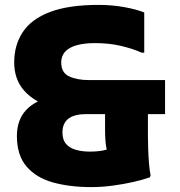

<svg xmlns="http://www.w3.org/2000/svg" viewBox="-20 -752 735 784"><path d="M352 12Q265 12 196.5 -7Q128 -26 88.5 -72Q49 -118 49 -197Q49 -261 85.5 -301.5Q122 -342 202 -362L198 -311Q119 -336 78.5 -382Q38 -428 38 -497Q38 -568 73 -621Q108 -674 184 -703Q260 -732 383 -732Q437 -732 487 -723Q537 -714 569 -701V-537H558Q526 -552 476.5 -564Q427 -576 368 -576Q323 -576 292 -567Q261 -558 245.5 -540.5Q230 -523 230 -497Q230 -455 262.5 -440Q295 -425 343 -425H654V-286H584V-197Q584 -177 585 -145.5Q586 -114 588.5 -84Q591 -54 595 -36L592 -28Q564 -18 524.5 -9Q485 0 440.5 6Q396 12 352 12ZM428 -112Q409 -136 409 -222V-286H331Q284 -286 259.5 -267.5Q235 -249 235 -211Q235 -181 250 -164Q265 -147 290.5 -140Q316 -133 346 -133Q383 -133 407.5 -139Q432 -145 450 -152Z"/></svg>

Font: Kufam ExtraBold
Style: Regular
Weight: 800
Designer: Wael Morcos, Artur Schmal
Foundry: Original Type
Version: Version 1.300; ttfautohint (v1.8.3)